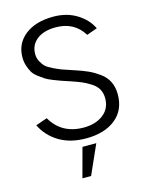

<svg xmlns="http://www.w3.org/2000/svg" viewBox="-143 -835 892 1167"><g transform="rotate(-15 303.0 -251.5)"><path d="M39.1 0ZM226.6 246.1 276.4 61.5H363.3L281.2 246.1ZM39.1 -137.7 111.3 -163.1Q176.8 -49.8 314.5 -49.8Q390.6 -49.8 438.5 -86.9Q486.3 -124 486.3 -188.5Q486.3 -220.7 472.7 -245.6Q459 -270.5 429.2 -289.1Q399.4 -307.6 374 -318.4Q348.6 -329.1 304.7 -343.8Q269.5 -355.5 254.9 -360.4Q240.2 -365.2 208.5 -377.9Q176.8 -390.6 161.6 -400.4Q146.5 -410.2 124 -427.2Q101.6 -444.3 91.3 -461.9Q81.1 -479.5 72.8 -504.4Q64.5 -529.3 64.5 -557.6Q64.5 -644.5 130.9 -696.8Q197.3 -749 308.6 -749Q393.6 -749 456.5 -710Q519.5 -670.9 546.9 -612.3L480.5 -588.9Q422.9 -682.6 306.6 -682.6Q230.5 -682.6 187.5 -648.4Q144.5 -614.3 144.5 -557.6Q144.5 -532.2 156.2 -510.3Q168 -488.3 182.1 -475.1Q196.3 -461.9 228 -446.8Q259.8 -431.6 277.8 -425.3Q295.9 -418.9 336.9 -405.3Q346.7 -402.3 351.6 -400.4Q399.4 -384.8 431.6 -370.1Q463.9 -355.5 498 -331.1Q532.2 -306.6 549.3 -272Q566.4 -237.3 566.4 -191.4Q566.4 -92.8 497.6 -37.6Q428.7 17.6 312.5 17.6Q212.9 17.6 143.6 -24.4Q74.2 -66.4 39.1 -137.7Z"/></g></svg>

Font: Batunionen A1
Style: Regular
Weight: 400
Designer: HanYang I&C Co.,Ltd.
Foundry: HanYang I&C Co.,Ltd.
Version: Version 2.50; ttfautohint (v1.6)